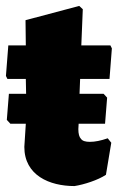

<svg xmlns="http://www.w3.org/2000/svg" viewBox="-20 -620 407 647"><path d="M0 -364 5 -354H67L68 -304H10L3 -216L15 -203H67L62 -125C62 -29 147 7 231 7C263 2 310 -13 337 -31L355 -139L343 -154C320 -146 300 -142 283 -142C268 -142 258 -145 253 -152C247 -158 244 -169 244 -185L245 -203H334L341 -291L329 -304H248L250 -354H349L357 -457L352 -467H254L259 -589L247 -600L66 -552L67 -467H8Z"/></svg>

Font: Luna Sans Black
Style: Regular
Weight: 900
Designer: Juan Pablo del Peral
Foundry: Huerta Tipografica
Version: Version 2.001; ttfautohint (v1.5)